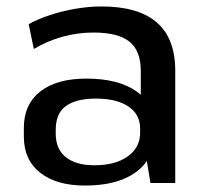

<svg xmlns="http://www.w3.org/2000/svg" viewBox="-20 -568 636 596"><path d="M417 -183V-348Q417 -411 381.5 -439Q346 -467 270 -467Q221 -467 174 -454Q127 -441 85 -416L69 -493Q98 -509 136 -521.5Q174 -534 215.5 -541Q257 -548 295 -548Q409 -548 466.5 -498.5Q524 -449 524 -348V0H447ZM244 8Q155 8 104.5 -32Q54 -72 54 -144V-171Q54 -244 105 -284Q156 -324 248 -324Q346 -324 402 -285.5Q458 -247 458 -175V-147Q458 -74 401 -33Q344 8 244 8ZM273 -55Q338 -55 376.5 -82.5Q415 -110 415 -156V-169Q415 -213 378.5 -237.5Q342 -262 277 -262Q218 -262 185.5 -239.5Q153 -217 153 -165V-153Q153 -105 184.5 -80Q216 -55 273 -55Z"/></svg>

Font: Pathway Extreme 8pt Thin 12pt Medium
Style: Regular
Weight: 500
Version: Version 1.001;gftools[0.9.26]